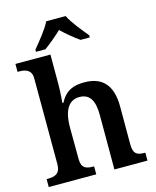

<svg xmlns="http://www.w3.org/2000/svg" viewBox="-137 -1051 930 1144"><g transform="rotate(-15 327.5 -479.0)"><path d="M154 -798H212C243 -820 290 -859 320 -888C350 -859 397 -820 429 -798H486V-811C455 -849 401 -913 380 -958H260C239 -913 185 -849 154 -811ZM19 0H312V-49H309C265 -49 234 -57 234 -115L233 -313C233 -401 260 -471 333 -471C400 -471 424 -421 424 -335V0H628V-49H625C580 -49 554 -58 554 -120V-354C554 -489 492 -548 385 -548C320 -548 270 -532 234 -463H227C227 -463 233 -528 233 -574V-760H17V-711H28C62 -711 103 -703 103 -648L104 -119C104 -58 69 -49 24 -49H19Z"/></g></svg>

Font: Noto Serif Semi
Style: Regular
Weight: 600
Designer: Monotype Design Team
Foundry: Monotype Imaging Inc.
Version: Version 1.002